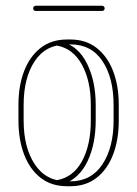

<svg xmlns="http://www.w3.org/2000/svg" viewBox="-20 -642 476 666"><path d="M44 -278Q44 -344 63.5 -395Q83 -446 120.5 -475.5Q158 -505 213 -505H224Q278 -505 315.5 -475.5Q353 -446 372.5 -395Q392 -344 392 -278V-224Q392 -158 372.5 -106.5Q353 -55 315.5 -25.5Q278 4 224 4H213Q158 4 120.5 -25.5Q83 -55 63.5 -106.5Q44 -158 44 -224ZM62 -278V-224Q62 -130 101 -71.5Q140 -13 213 -13H224Q296 -13 335 -71.5Q374 -130 374 -224V-278Q374 -372 335.5 -430Q297 -488 224 -488H213Q139 -488 100.5 -430Q62 -372 62 -278ZM177 -484 194 -498Q252 -482 282 -421Q312 -360 312 -278V-224Q312 -143 284 -83.5Q256 -24 202 -4L177 -17Q234 -27 264.5 -83Q295 -139 295 -224V-278Q295 -362 264 -418Q233 -474 177 -484ZM334 -622Q338 -622 340.5 -619.5Q343 -617 343 -613Q343 -609 340.5 -606.5Q338 -604 334 -604H104Q100 -604 97.5 -606.5Q95 -609 95 -613Q95 -617 97.5 -619.5Q100 -622 104 -622Z"/></svg>

Font: Libertine-Super Thin
Style: Regular
Weight: 100
Designer: Bastien Sozeau
Foundry: NBR — Bastien Sozeau
Version: Version 2.003;gftools[0.9.33]